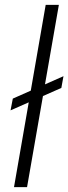

<svg xmlns="http://www.w3.org/2000/svg" viewBox="-20 -770 281 790"><path d="M241.2 -456.5 232.4 -408.2 23.4 -315.9 32.7 -364.3ZM222.2 -750 91.3 0H37.6L168 -750Z"/></svg>

Font: Roboto Condensed Light
Style: Italic
Weight: 300
Italic angle: -12°
Designer: Christian Robertson
Foundry: Google
Version: Version 3.0; 2020